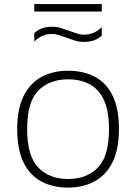

<svg xmlns="http://www.w3.org/2000/svg" viewBox="-20 -886 650 916"><path d="M304.5 9Q232 9 177.5 -20Q123 -49 92.5 -110.8Q62 -172.5 62 -270.5Q62 -366.5 92.8 -428Q123.5 -489.5 178 -519Q232.5 -548.5 304.5 -548.5Q378 -548.5 432.5 -519.8Q487 -491 517.2 -429.5Q547.5 -368 547.5 -270.5Q547.5 -174 516.8 -112.2Q486 -50.5 431.2 -20.8Q376.5 9 304.5 9ZM304.5 -32Q394 -32 447 -86.5Q500 -141 500 -269.5Q500 -356 476 -408.2Q452 -460.5 408 -484Q364 -507.5 304.5 -507.5Q215.5 -507.5 162.5 -453.5Q109.5 -399.5 109.5 -271Q109.5 -141.5 162.5 -86.8Q215.5 -32 304.5 -32ZM380.5 -686Q357.5 -686 336.8 -692.5Q316 -699 296.5 -706.5Q279 -713 262 -718.5Q245 -724 228.5 -724Q179.5 -724 143.5 -688V-727.5Q174.5 -758.5 228.5 -758.5Q251.5 -758.5 272.2 -752Q293 -745.5 312.5 -738Q330 -731.5 347 -726Q364 -720.5 380.5 -720.5Q429.5 -720.5 465.5 -756.5V-716.5Q434.5 -686 380.5 -686ZM143.5 -831V-866.5H465.5V-831Z"/></svg>

Font: Encode Sans Expanded ExtraLight
Style: Regular
Weight: 200
Width: 7
Designer: Multiple Designers
Foundry: Impallari Type
Version: Version 3.000; ttfautohint (v1.8.3) -l 8 -r 50 -G 200 -x 14 